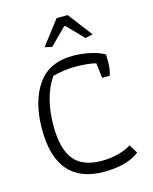

<svg xmlns="http://www.w3.org/2000/svg" viewBox="-125 -920 804 1011"><g transform="rotate(-15 277.5 -414.5)"><path d="M182 -706 283 -838H343L444 -706L403 -697L316 -786H310L221 -697ZM57 -291Q57 -442 120.5 -533Q184 -624 312 -624Q363 -624 410.5 -613Q458 -602 485 -585V-539Q485 -499 474 -472H433L423 -554Q377 -565 311 -565Q249 -565 187 -548Q120 -448 120 -295Q120 -168 167.5 -109Q215 -50 319 -50Q366 -50 408.5 -61Q451 -72 480 -91L509 -44Q477 -18 427.5 -4.5Q378 9 317 9Q57 9 57 -291Z"/></g></svg>

Font: Athiti
Style: Regular
Weight: 400
Designer: CadsonDemak Team
Foundry: CadsonDemak
Version: Version 1.032